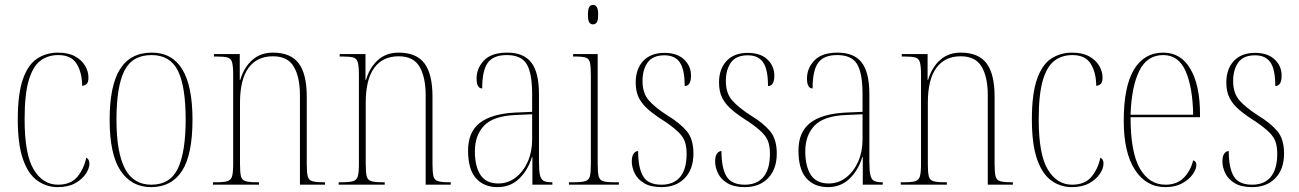

<svg xmlns="http://www.w3.org/2000/svg" viewBox="-20 -758 5333 788"><path d="M217 10Q171 10 133.5 -16.5Q96 -43 74.5 -104Q53 -165 53 -268Q53 -373 74 -433Q95 -493 132.5 -517.5Q170 -542 218 -542Q260 -542 287.5 -527Q315 -512 329 -488.5Q343 -465 343 -440Q343 -419 334.5 -412.5Q326 -406 317 -406Q317 -459 295 -495.5Q273 -532 219 -532Q177 -532 146 -509Q115 -486 98 -428.5Q81 -371 81 -268Q81 -124 118.5 -62Q156 0 218 0Q271 0 298 -33Q325 -66 334 -111Q347 -104 347 -87Q347 -67 332 -44.5Q317 -22 288.5 -6Q260 10 217 10Z M600 10Q520 10 475 -57Q430 -124 430 -267Q430 -406 472.5 -474Q515 -542 603 -542Q770 -542 770 -267Q770 -123 727 -56.5Q684 10 600 10ZM601 0Q679 0 710.5 -67.5Q742 -135 742 -267Q742 -404 710 -468Q678 -532 602 -532Q523 -532 490.5 -467.5Q458 -403 458 -267Q458 -133 492.5 -66.5Q527 0 601 0Z M854 0V-10H867Q899 -10 913.5 -14.5Q928 -19 932.5 -34.5Q937 -50 937 -85V-451Q937 -486 932.5 -502Q928 -518 914 -522Q900 -526 870 -526H858V-536H964V-430H966Q981 -481 1015 -511.5Q1049 -542 1100 -542Q1173 -542 1206 -498Q1239 -454 1239 -361V-85Q1239 -50 1243 -34.5Q1247 -19 1261.5 -14.5Q1276 -10 1307 -10H1314V0H1211V-367Q1211 -441 1186 -484Q1161 -527 1100 -527Q1035 -527 1000 -479.5Q965 -432 965 -336V-85Q965 -50 969 -34.5Q973 -19 987.5 -14.5Q1002 -10 1034 -10H1043V0Z M1370 0V-10H1383Q1415 -10 1429.5 -14.5Q1444 -19 1448.5 -34.5Q1453 -50 1453 -85V-451Q1453 -486 1448.5 -502Q1444 -518 1430 -522Q1416 -526 1386 -526H1374V-536H1480V-430H1482Q1497 -481 1531 -511.5Q1565 -542 1616 -542Q1689 -542 1722 -498Q1755 -454 1755 -361V-85Q1755 -50 1759 -34.5Q1763 -19 1777.5 -14.5Q1792 -10 1823 -10H1830V0H1727V-367Q1727 -441 1702 -484Q1677 -527 1616 -527Q1551 -527 1516 -479.5Q1481 -432 1481 -336V-85Q1481 -50 1485 -34.5Q1489 -19 1503.5 -14.5Q1518 -10 1550 -10H1559V0Z M2022 10Q1966 10 1933.5 -26.5Q1901 -63 1901 -140Q1901 -216 1949 -253.5Q1997 -291 2095 -296L2164 -299V-371Q2164 -458 2141.5 -495Q2119 -532 2060 -532Q2005 -532 1982 -500.5Q1959 -469 1959 -395Q1936 -395 1936 -436Q1936 -478 1966.5 -510Q1997 -542 2062 -542Q2129 -542 2160.5 -501.5Q2192 -461 2192 -372V-95Q2192 -58 2196 -40Q2200 -22 2211 -16Q2222 -10 2243 -10H2247V0H2165V-113H2163Q2147 -60 2111 -25Q2075 10 2022 10ZM2025 -5Q2065 -5 2096.5 -29.5Q2128 -54 2146 -94.5Q2164 -135 2164 -185V-289L2095 -286Q2005 -282 1967 -242.5Q1929 -203 1929 -137Q1929 -75 1952 -40Q1975 -5 2025 -5Z M2414 -658Q2404 -658 2398.5 -666Q2393 -674 2393 -698Q2393 -721 2398.5 -729.5Q2404 -738 2414 -738Q2423 -738 2429 -729.5Q2435 -721 2435 -698Q2435 -674 2429 -666Q2423 -658 2414 -658ZM2315 0V-10H2335Q2367 -10 2382 -14.5Q2397 -19 2401 -34.5Q2405 -50 2405 -85V-447Q2405 -483 2401.5 -500Q2398 -517 2384.5 -521.5Q2371 -526 2341 -526H2332V-536H2433V-85Q2433 -50 2437 -34.5Q2441 -19 2455.5 -14.5Q2470 -10 2502 -10H2520V0Z M2695 10Q2650 10 2623 -6.5Q2596 -23 2584.5 -47.5Q2573 -72 2573 -95Q2573 -117 2580.5 -127.5Q2588 -138 2599 -138Q2599 -69 2619.5 -34.5Q2640 0 2695 0Q2745 0 2771.5 -32Q2798 -64 2798 -127Q2798 -154 2791.5 -174.5Q2785 -195 2766 -214Q2747 -233 2711 -258Q2671 -283 2644 -305.5Q2617 -328 2603 -354.5Q2589 -381 2589 -419Q2589 -475 2620 -508Q2651 -541 2707 -541Q2759 -541 2787.5 -514Q2816 -487 2816 -448Q2816 -405 2790 -405Q2790 -473 2770 -502Q2750 -531 2707 -531Q2659 -531 2638 -501.5Q2617 -472 2617 -425Q2617 -376 2642.5 -346.5Q2668 -317 2721 -283Q2769 -254 2797.5 -221Q2826 -188 2826 -128Q2826 -64 2790.5 -27Q2755 10 2695 10Z M3037 10Q2992 10 2965 -6.5Q2938 -23 2926.5 -47.5Q2915 -72 2915 -95Q2915 -117 2922.5 -127.5Q2930 -138 2941 -138Q2941 -69 2961.5 -34.5Q2982 0 3037 0Q3087 0 3113.5 -32Q3140 -64 3140 -127Q3140 -154 3133.5 -174.5Q3127 -195 3108 -214Q3089 -233 3053 -258Q3013 -283 2986 -305.5Q2959 -328 2945 -354.5Q2931 -381 2931 -419Q2931 -475 2962 -508Q2993 -541 3049 -541Q3101 -541 3129.5 -514Q3158 -487 3158 -448Q3158 -405 3132 -405Q3132 -473 3112 -502Q3092 -531 3049 -531Q3001 -531 2980 -501.5Q2959 -472 2959 -425Q2959 -376 2984.5 -346.5Q3010 -317 3063 -283Q3111 -254 3139.5 -221Q3168 -188 3168 -128Q3168 -64 3132.5 -27Q3097 10 3037 10Z M3378 10Q3322 10 3289.5 -26.5Q3257 -63 3257 -140Q3257 -216 3305 -253.5Q3353 -291 3451 -296L3520 -299V-371Q3520 -458 3497.5 -495Q3475 -532 3416 -532Q3361 -532 3338 -500.5Q3315 -469 3315 -395Q3292 -395 3292 -436Q3292 -478 3322.5 -510Q3353 -542 3418 -542Q3485 -542 3516.5 -501.5Q3548 -461 3548 -372V-95Q3548 -58 3552 -40Q3556 -22 3567 -16Q3578 -10 3599 -10H3603V0H3521V-113H3519Q3503 -60 3467 -25Q3431 10 3378 10ZM3381 -5Q3421 -5 3452.5 -29.5Q3484 -54 3502 -94.5Q3520 -135 3520 -185V-289L3451 -286Q3361 -282 3323 -242.5Q3285 -203 3285 -137Q3285 -75 3308 -40Q3331 -5 3381 -5Z M3677 0V-10H3690Q3722 -10 3736.5 -14.5Q3751 -19 3755.5 -34.5Q3760 -50 3760 -85V-451Q3760 -486 3755.5 -502Q3751 -518 3737 -522Q3723 -526 3693 -526H3681V-536H3787V-430H3789Q3804 -481 3838 -511.5Q3872 -542 3923 -542Q3996 -542 4029 -498Q4062 -454 4062 -361V-85Q4062 -50 4066 -34.5Q4070 -19 4084.5 -14.5Q4099 -10 4130 -10H4137V0H4034V-367Q4034 -441 4009 -484Q3984 -527 3923 -527Q3858 -527 3823 -479.5Q3788 -432 3788 -336V-85Q3788 -50 3792 -34.5Q3796 -19 3810.5 -14.5Q3825 -10 3857 -10H3866V0Z M4379 10Q4333 10 4295.5 -16.5Q4258 -43 4236.5 -104Q4215 -165 4215 -268Q4215 -373 4236 -433Q4257 -493 4294.5 -517.5Q4332 -542 4380 -542Q4422 -542 4449.5 -527Q4477 -512 4491 -488.5Q4505 -465 4505 -440Q4505 -419 4496.5 -412.5Q4488 -406 4479 -406Q4479 -459 4457 -495.5Q4435 -532 4381 -532Q4339 -532 4308 -509Q4277 -486 4260 -428.5Q4243 -371 4243 -268Q4243 -124 4280.5 -62Q4318 0 4380 0Q4433 0 4460 -33Q4487 -66 4496 -111Q4509 -104 4509 -87Q4509 -67 4494 -44.5Q4479 -22 4450.5 -6Q4422 10 4379 10Z M4763 10Q4684 10 4638 -61Q4592 -132 4592 -262Q4592 -403 4634 -472.5Q4676 -542 4754 -542Q4827 -542 4866 -474.5Q4905 -407 4905 -291V-277H4620Q4620 -132 4658.5 -66Q4697 0 4763 0Q4810 0 4838 -28Q4866 -56 4877 -100Q4890 -96 4890 -81Q4890 -64 4875.5 -43Q4861 -22 4832.5 -6Q4804 10 4763 10ZM4877 -287Q4875 -400 4846 -466Q4817 -532 4754 -532Q4688 -532 4656 -467.5Q4624 -403 4620 -287Z M5119 10Q5074 10 5047 -6.5Q5020 -23 5008.5 -47.5Q4997 -72 4997 -95Q4997 -117 5004.5 -127.5Q5012 -138 5023 -138Q5023 -69 5043.5 -34.5Q5064 0 5119 0Q5169 0 5195.5 -32Q5222 -64 5222 -127Q5222 -154 5215.5 -174.5Q5209 -195 5190 -214Q5171 -233 5135 -258Q5095 -283 5068 -305.5Q5041 -328 5027 -354.5Q5013 -381 5013 -419Q5013 -475 5044 -508Q5075 -541 5131 -541Q5183 -541 5211.5 -514Q5240 -487 5240 -448Q5240 -405 5214 -405Q5214 -473 5194 -502Q5174 -531 5131 -531Q5083 -531 5062 -501.5Q5041 -472 5041 -425Q5041 -376 5066.5 -346.5Q5092 -317 5145 -283Q5193 -254 5221.5 -221Q5250 -188 5250 -128Q5250 -64 5214.5 -27Q5179 10 5119 10Z"/></svg>

Font: Noto Serif Display Condensed Thin
Style: Regular
Weight: 100
Width: 3
Designer: Monotype Design Team
Foundry: Monotype Imaging Inc.
Version: Version 2.009